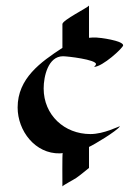

<svg xmlns="http://www.w3.org/2000/svg" viewBox="-20 -641 500 686"><path d="M420 -479C420 -496 335 -507 323 -507C314 -507 306 -507 298 -506V-621C294 -614 203 -569 203 -555V-470C125 -419 43 -361 43 -257C43 -173 106 -91 194 -93L204 -94C202 -91 203 15 203 25C205 21 245 0 252 -5C268 -16 283 -29 298 -41V-116C316 -124 396 -172 408 -189C409 -190 409 -190 409 -190C404 -190 352 -162 303 -162C210 -162 136 -230 136 -325C136 -368 152 -440 205 -440C222 -440 323 -428 323 -412C323 -408 316 -402 316 -402C346 -402 420 -470 420 -479Z"/></svg>

Font: Fondamento
Style: Regular
Weight: 400
Designer: Astigmatic (AOETI)
Foundry: Astigmatic (AOETI)
Version: Version 1.001